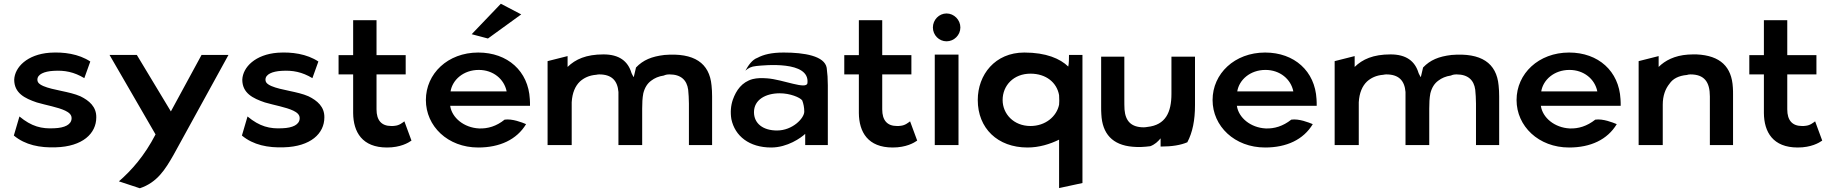

<svg xmlns="http://www.w3.org/2000/svg" viewBox="-20 -776 9800 1027"><path d="M54 -51C115 0 194 15 278 12C422 8 495 -62 495 -148C496 -205 457 -238 410 -261C351 -287 264 -293 211 -316C193 -324 180 -333 180 -350C180 -379 217 -394 265 -397C326 -401 376 -391 431 -358L463 -447C401 -488 320 -499 246 -494C126 -485 59 -417 56 -350C56 -278 112 -250 177 -228C228 -213 289 -203 329 -184C347 -175 363 -164 363 -144C363 -109 325 -92 271 -90C203 -86 149 -99 84 -153Z M616 194 728 231C821 200 864 130 908 53L1202 -482H1058L894 -180L712 -482H566L812 -57C753 57 684 135 616 194Z M1274 -51C1335 0 1414 15 1498 12C1642 8 1715 -62 1715 -148C1716 -205 1677 -238 1630 -261C1571 -287 1484 -293 1431 -316C1413 -324 1400 -333 1400 -350C1400 -379 1437 -394 1485 -397C1546 -401 1596 -391 1651 -358L1683 -447C1621 -488 1540 -499 1466 -494C1346 -485 1279 -417 1276 -350C1276 -278 1332 -250 1397 -228C1448 -213 1509 -203 1549 -184C1567 -175 1583 -164 1583 -144C1583 -109 1545 -92 1491 -90C1423 -86 1369 -99 1304 -153Z M2181 -24 2143 -127C2132 -119 2116 -105 2091 -103C2086 -102 2080 -102 2073 -102C2020 -102 1994 -133 1994 -191V-378H2150V-481H1994V-668H1869V-481H1791V-378H1869V-171C1870 -70 1917 13 2050 13C2122 13 2164 -12 2181 -24Z M2503 -593 2590 -570 2768 -699 2659 -756ZM2388 -210H2815C2815 -222 2815 -234 2814 -246C2806 -395 2696 -495 2538 -495C2375 -495 2258 -382 2258 -241C2258 -101 2375 13 2538 13C2653 13 2744 -29 2794 -112C2773 -121 2720 -142 2679 -136C2636 -101 2589 -87 2542 -89C2462 -93 2397 -146 2388 -210ZM2690 -287H2390C2400 -349 2459 -402 2541 -402C2618 -402 2677 -353 2690 -287Z M3016 -418V-476L2909 -449V0H3038V-229C3041 -280 3057 -316 3082 -340C3103 -359 3131 -373 3169 -376C3174 -377 3179 -378 3185 -378C3252 -378 3283 -345 3288 -284V0H3415V-195C3415 -224 3416 -251 3421 -277C3429 -308 3443 -330 3464 -345C3481 -358 3503 -368 3531 -372C3539 -376 3549 -378 3561 -378C3622 -378 3654 -348 3661 -296C3663 -274 3665 -249 3665 -222V0H3789V-260C3789 -281 3788 -300 3786 -319C3775 -439 3693 -495 3534 -482C3466 -474 3420 -455 3382 -415C3378 -399 3374 -382 3370 -364H3369C3365 -371 3361 -378 3358 -385C3339 -449 3292 -485 3208 -485C3115 -485 3058 -459 3016 -418Z M4032 -467C4003 -457 3982 -425 3967 -398C3983 -412 3997 -420 4026 -423C4066 -427 4312 -453 4299 -332C4295 -294 4168 -351 4083 -357C4053 -359 4031 -359 4006 -353C3948 -337 3918 -293 3900 -243C3889 -211 3886 -176 3892 -139C3911 -48 3988 13 4105 13C4192 13 4265 -39 4287 -60V0H4408V-320C4408 -353 4406 -383 4402 -413C4391 -477 4282 -495 4172 -495C4106 -495 4064 -484 4032 -467ZM4136 -78C4062 -78 4013 -115 4013 -176C4013 -243 4076 -277 4151 -277C4206 -277 4259 -255 4271 -239C4278 -221 4282 -200 4282 -179C4282 -144 4220 -78 4136 -78Z M4886 -24 4848 -127C4837 -119 4821 -105 4796 -103C4791 -102 4785 -102 4778 -102C4725 -102 4699 -133 4699 -191V-378H4855V-481H4699V-668H4574V-481H4496V-378H4574V-171C4575 -70 4622 13 4755 13C4827 13 4869 -12 4886 -24Z M4970 -629C4970 -588 5003 -555 5043 -555C5083 -555 5117 -588 5117 -629C5117 -670 5083 -704 5043 -704C5003 -704 4970 -670 4970 -629ZM5107 0V-484H4980V0Z M5476 13C5538 13 5596 -5 5645 -29V230L5770 203V-482H5698C5698 -470 5698 -435 5694 -420C5651 -462 5576 -495 5459 -495C5302 -495 5210 -376 5210 -241C5210 -90 5316 13 5476 13ZM5492 -102C5402 -102 5343 -167 5343 -241C5343 -319 5402 -382 5492 -382C5575 -382 5633 -335 5645 -267C5645 -257 5646 -247 5646 -237C5646 -230 5645 -223 5645 -216C5632 -153 5572 -102 5492 -102Z M5870 -473V-203C5870 -190 5870 -177 5871 -165C5876 -61 5930 0 6039 9C6070 12 6102 10 6133 6C6157 -3 6174 -19 6188 -36V8C6250 8 6296 0 6331 -15C6359 -68 6372 -133 6372 -213V-473H6246V-274C6246 -176 6215 -107 6117 -97C6111 -96 6105 -95 6098 -95C6030 -95 6000 -129 5995 -190C5994 -207 5994 -225 5994 -243V-473Z M6596 -210H7023C7023 -222 7023 -234 7022 -246C7014 -395 6904 -495 6747 -495C6584 -495 6466 -382 6466 -241C6466 -101 6584 13 6747 13C6862 13 6952 -29 7002 -112C6980 -121 6928 -142 6887 -136C6843 -101 6796 -87 6750 -89C6670 -93 6605 -146 6596 -210ZM6898 -287H6598C6608 -349 6667 -402 6749 -402C6826 -402 6885 -353 6898 -287Z M7226 -418V-476L7119 -449V0H7248V-229C7251 -280 7267 -316 7292 -340C7313 -359 7341 -373 7379 -376C7384 -377 7389 -378 7395 -378C7462 -378 7493 -345 7498 -284V0H7625V-195C7625 -224 7626 -251 7631 -277C7639 -308 7653 -330 7674 -345C7691 -358 7713 -368 7741 -372C7749 -376 7759 -378 7771 -378C7832 -378 7864 -348 7871 -296C7873 -274 7875 -249 7875 -222V0H7999V-260C7999 -281 7998 -300 7996 -319C7985 -439 7903 -495 7744 -482C7676 -474 7630 -455 7592 -415C7588 -399 7584 -382 7580 -364H7579C7575 -371 7571 -378 7568 -385C7549 -449 7502 -485 7418 -485C7325 -485 7268 -459 7226 -418Z M8222 -210H8649C8649 -222 8649 -234 8648 -246C8640 -395 8530 -495 8373 -495C8210 -495 8092 -382 8092 -241C8092 -101 8210 13 8373 13C8488 13 8578 -29 8628 -112C8606 -121 8554 -142 8513 -136C8469 -101 8422 -87 8376 -89C8296 -93 8231 -146 8222 -210ZM8524 -287H8224C8234 -349 8293 -402 8375 -402C8452 -402 8511 -353 8524 -287Z M9250 0V-270C9250 -283 9250 -295 9249 -308C9243 -418 9183 -479 9055 -485C9040 -485 9024 -485 9009 -484C8937 -479 8886 -452 8852 -418V-476L8745 -449V0H8874V-216C8874 -264 8888 -301 8910 -328C8928 -355 8959 -371 9003 -375C9009 -377 9015 -378 9022 -378C9096 -378 9126 -338 9126 -260V0Z M9727 -24 9689 -127C9678 -119 9662 -105 9637 -103C9632 -102 9626 -102 9619 -102C9566 -102 9540 -133 9540 -191V-378H9696V-481H9540V-668H9415V-481H9337V-378H9415V-171C9416 -70 9463 13 9596 13C9668 13 9710 -12 9727 -24Z"/></svg>

Font: Bluebird
Style: Ext
Weight: 400
Designer: Jasper
Foundry: Cannot Into Space Fonts
Version: Version 0.98